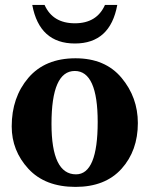

<svg xmlns="http://www.w3.org/2000/svg" viewBox="-20 -731 595 761"><path d="M279.3 9.8Q158.7 9.8 92.5 -62Q26.4 -133.8 26.4 -230Q26.4 -345.2 92.5 -422.6Q158.7 -500 279.3 -500Q397 -500 461.7 -422.6Q526.4 -345.2 526.4 -243.2Q526.4 -133.8 461.7 -62Q397 9.8 279.3 9.8ZM281.2 -40Q367.2 -40 367.2 -247.6Q367.2 -449.7 276.4 -449.7Q184.1 -449.7 184.1 -240.2Q184.1 -40 281.2 -40ZM276.9 -558.6Q136.2 -558.6 107.9 -711.4H156.7Q189 -638.7 276.9 -638.7Q363.8 -638.7 396 -711.4H444.8Q417 -558.6 276.9 -558.6Z"/></svg>

Font: Munson
Style: Bold
Weight: 700
Designer: Paul James MIller
Foundry: High-Logic / Made with FontCreator
Version: Version 2.10;May 5, 2019;FontCreator 11.5.0.2430 64-bit